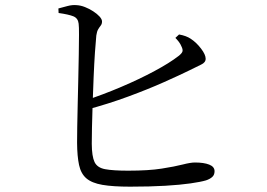

<svg xmlns="http://www.w3.org/2000/svg" viewBox="-20 -743 1040 749"><path d="M207.8 -710Q225.2 -714.7 243.8 -719.6Q262.5 -724.5 278.8 -722.9Q294.5 -722.1 311.4 -715.5Q328.4 -708.8 343.6 -698.9Q358.9 -689 368.5 -678.4Q378 -667.8 378 -659.2Q378 -649.7 373.1 -643.5Q368.2 -637.4 363.1 -628.9Q357.9 -620.3 355.7 -604.5Q353.3 -581.9 350.4 -538.7Q347.5 -495.4 345.3 -443.1Q343 -390.8 341.4 -338.8Q339.8 -286.8 338.8 -245.2Q337.8 -203.5 338 -182Q338.3 -133.2 348.8 -110.9Q359.4 -88.7 390.1 -83Q420.8 -77.2 480.5 -77.2Q560 -77.2 610.9 -85.3Q661.9 -93.3 692.7 -101.2Q723.4 -109.1 740.5 -109.1Q775.1 -109.1 796.1 -100.9Q817 -92.7 817 -75.1Q817 -60.5 807.7 -52.4Q798.5 -44.3 783.7 -39.4Q763.4 -33.4 723.4 -27.6Q683.4 -21.8 624.3 -18.3Q565.3 -14.8 487.5 -14.8Q420.4 -14.8 379.3 -21.9Q338.3 -29 317 -47.2Q295.8 -65.3 288.4 -99.3Q281.1 -133.3 280.7 -185.9Q280.5 -208.4 281.3 -247.9Q282.1 -287.3 283.1 -335.4Q284.1 -383.6 285.4 -434.2Q286.7 -484.8 287.3 -529.5Q288 -574.2 288.2 -606.7Q288.4 -639.1 286.8 -650.6Q284.5 -671.9 266.2 -679.4Q247.8 -686.8 208.6 -692.3ZM664.2 -595.2 678.5 -608.5Q693.2 -605.9 704.4 -601.7Q715.7 -597.6 725.7 -590.6Q746.5 -576.8 764.4 -553.3Q782.3 -529.8 782.3 -513.8Q782.3 -499.1 764.4 -490.9Q746.5 -482.7 718.2 -468.2Q681 -449.9 619.7 -422.6Q558.4 -395.2 480.6 -366.5Q402.8 -337.7 314.4 -314.1L307.3 -349.2Q381.1 -373.4 452.6 -403.9Q524.1 -434.3 582.8 -465.9Q641.5 -497.4 675.9 -524.1Q689.2 -534.3 691.7 -541.9Q694.1 -549.6 687.9 -561.8Q684.3 -571.1 677.7 -579.7Q671 -588.4 664.2 -595.2Z"/></svg>

Font: Noto Serif SC
Style: Regular
Weight: 200
Designer: Ryoko NISHIZUKA 西塚涼子 (kana & ideographs); Frank Grießhammer (Latin, Greek & Cyrillic); Wenlong ZHANG 张文龙 (bopomofo); San
Foundry: Adobe
Version: Version 2.001;hotconv 1.1.0;makeotfexe 2.6.0